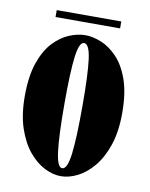

<svg xmlns="http://www.w3.org/2000/svg" viewBox="-73 -659 567 725"><g transform="rotate(10 210.0 -296.5)"><path d="M209.5 11Q179.5 11 147 -5.2Q114.5 -21.5 86.5 -55.2Q58.5 -89 41 -140.8Q23.5 -192.5 23.5 -263.5Q23.5 -340.5 41.5 -392Q59.5 -443.5 88 -473.5Q116.5 -503.5 148.8 -516.5Q181 -529.5 209.5 -529.5Q238 -529.5 270.2 -516.5Q302.5 -503.5 331.5 -473.5Q360.5 -443.5 378.8 -392Q397 -340.5 397 -263.5Q397 -192.5 379.5 -140.8Q362 -89 333.8 -55.2Q305.5 -21.5 272.8 -5.2Q240 11 209.5 11ZM209.5 -19.5Q229.5 -19.5 237 -80Q244.5 -140.5 244.5 -263.5Q244.5 -385.5 237 -442.5Q229.5 -499.5 209.5 -499.5Q191 -499.5 183.5 -442.5Q176 -385.5 176 -263.5Q176 -140.5 183.5 -80Q191 -19.5 209.5 -19.5ZM86 -577.5V-604H333.5V-577.5Z"/></g></svg>

Font: Imbue 50pt Black
Style: Regular
Weight: 900
Designer: Tyler Finck
Foundry: Etcetera Type Company
Version: Version 1.102; ttfautohint (v1.8.3)